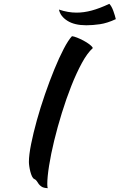

<svg xmlns="http://www.w3.org/2000/svg" viewBox="-20 -903 625 1003"><path d="M131 -57Q131 -93 142.5 -150.5Q154 -208 172.5 -274.5Q191 -341 215 -410.5Q239 -480 264 -541Q289 -602 313 -648Q337 -694 356 -714Q366 -713 382.5 -706.5Q399 -700 416 -691Q433 -682 447 -671.5Q461 -661 465 -652Q436 -626 407.5 -573.5Q379 -521 352.5 -454Q326 -387 303 -312.5Q280 -238 263 -168Q246 -98 236.5 -38Q227 22 227 59Q227 76 230 80Q208 79 198 72.5Q188 66 182.5 58.5Q177 51 172.5 43.5Q168 36 159 32Q152 29 147 18Q142 7 138.5 -6.5Q135 -20 133 -34Q131 -48 131 -57ZM288 -853Q335 -837 380 -837Q418 -837 459 -848Q500 -859 551 -883Q563 -871 572 -846Q581 -821 585 -803Q540 -782 502 -776.5Q464 -771 431 -771Q369 -771 332 -794.5Q295 -818 288 -853Z"/></svg>

Font: Kaushan Script
Style: Regular
Weight: 400
Designer: Pablo Impallari
Foundry: Pablo Impallari
Version: Version 1.002